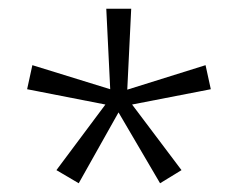

<svg xmlns="http://www.w3.org/2000/svg" viewBox="-20 -871 544 439"><path d="M280 -851H223L232 -667L54 -722L42 -667L221 -632L109 -482L160 -452L251 -614L346 -452L395 -482L282 -632L462 -667L450 -722L271 -666Z"/></svg>

Font: Noto Sans Tamil UI ExtraCondensed Light
Style: Regular
Weight: 300
Width: 2
Designer: Jelle Bosma - Monotype Design Team
Foundry: Monotype Imaging Inc.
Version: Version 2.004